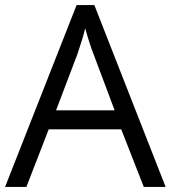

<svg xmlns="http://www.w3.org/2000/svg" viewBox="-20 -737 673 757"><path d="M352 -717H282L0 0H84L172 -227H458L547 0H633ZM285 -523Q308 -590 316 -626Q332 -566 349 -523L432 -302H201Z"/></svg>

Font: OpenSansMMV
Style: Regular
Weight: 400
Designer: Steve Matteson
Foundry: Ascender Corporation
Version: Version 4.000